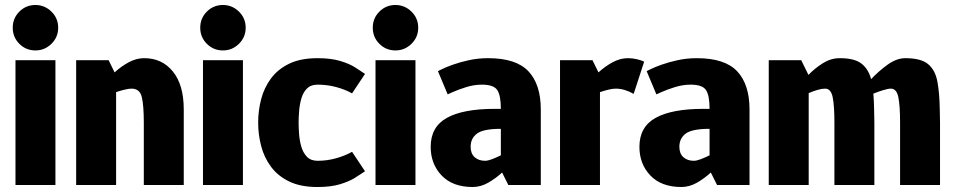

<svg xmlns="http://www.w3.org/2000/svg" viewBox="-20 -741 3827 769"><path d="M122 -539Q84 -539 57.5 -565.5Q31 -592 31 -630Q31 -668 57.5 -694.5Q84 -721 122 -721Q159 -721 186 -694.5Q213 -668 213 -630Q213 -592 186 -565.5Q159 -539 122 -539ZM42 0V-500H202V0Z M716 0H556V-250Q556 -318 548 -352Q540 -386 507 -386Q496 -386 479.5 -382Q463 -378 445 -372V0H285V-500H415L439 -451Q465 -475 495.5 -491.5Q526 -508 557 -508H558Q629 -508 672.5 -454.5Q716 -401 716 -302V-250Z M873 -539Q835 -539 808.5 -565.5Q782 -592 782 -630Q782 -668 808.5 -694.5Q835 -721 873 -721Q910 -721 937 -694.5Q964 -668 964 -630Q964 -592 937 -565.5Q910 -539 873 -539ZM793 0V-500H953V0Z M1251 8Q1184 8 1138.5 -14Q1093 -36 1065.5 -73Q1038 -110 1026 -156Q1014 -202 1014 -250Q1014 -298 1026 -344Q1038 -390 1065.5 -427Q1093 -464 1138.5 -486Q1184 -508 1252 -508Q1305 -508 1342 -497Q1379 -486 1402.5 -471Q1426 -456 1442 -445L1390 -367Q1364 -382 1327.5 -392Q1291 -402 1252 -402Q1225 -402 1209.5 -386.5Q1194 -371 1187 -346.5Q1180 -322 1178 -296Q1176 -270 1176 -250Q1176 -229 1178 -203Q1180 -177 1187 -153Q1194 -129 1209.5 -113Q1225 -97 1252 -97Q1291 -97 1327.5 -107.5Q1364 -118 1390 -133L1442 -55Q1426 -44 1402 -29Q1378 -14 1341.5 -3Q1305 8 1252 8H1251Z M1564 -539Q1526 -539 1499.5 -565.5Q1473 -592 1473 -630Q1473 -668 1499.5 -694.5Q1526 -721 1564 -721Q1601 -721 1628 -694.5Q1655 -668 1655 -630Q1655 -592 1628 -565.5Q1601 -539 1564 -539ZM1484 0V-500H1644V0Z M1865 -153Q1865 -126 1881 -111.5Q1897 -97 1923 -97Q1934 -97 1951 -103.5Q1968 -110 1986 -119V-225Q1916 -225 1890.5 -206Q1865 -187 1865 -153ZM1873 8Q1793 8 1749 -38Q1705 -84 1705 -153Q1705 -233 1770 -269Q1835 -305 1961 -305H1986Q1986 -359 1971.5 -380.5Q1957 -402 1910 -402Q1879 -402 1847 -392Q1815 -382 1794 -372.5Q1773 -363 1773 -363L1734 -456Q1734 -456 1750 -464Q1766 -472 1794 -482Q1822 -492 1858.5 -500Q1895 -508 1935 -508Q2047 -508 2096.5 -455.5Q2146 -403 2146 -302V0H2016L1991 -50Q1965 -26 1935 -9Q1905 8 1873 8Z M2518 -365Q2481 -386 2446 -386Q2434 -386 2417.5 -382Q2401 -378 2383 -372V0H2223V-500H2353L2377 -451Q2403 -475 2433.5 -491.5Q2464 -508 2495 -508H2496Q2512 -508 2530 -504Q2548 -500 2560 -494Z M2701 -153Q2701 -126 2717 -111.5Q2733 -97 2759 -97Q2770 -97 2787 -103.5Q2804 -110 2822 -119V-225Q2752 -225 2726.5 -206Q2701 -187 2701 -153ZM2709 8Q2629 8 2585 -38Q2541 -84 2541 -153Q2541 -233 2606 -269Q2671 -305 2797 -305H2822Q2822 -359 2807.5 -380.5Q2793 -402 2746 -402Q2715 -402 2683 -392Q2651 -382 2630 -372.5Q2609 -363 2609 -363L2570 -456Q2570 -456 2586 -464Q2602 -472 2630 -482Q2658 -492 2694.5 -500Q2731 -508 2771 -508Q2883 -508 2932.5 -455.5Q2982 -403 2982 -302V0H2852L2827 -50Q2801 -26 2771 -9Q2741 8 2709 8Z M3745 -250V0H3585V-250Q3585 -318 3578 -352Q3571 -386 3548 -386Q3537 -386 3517.5 -380Q3498 -374 3478 -366Q3479 -351 3480 -335Q3481 -319 3481 -302L3482 -250V0H3322V-250Q3322 -318 3315 -352Q3308 -386 3285 -386Q3272 -386 3254.5 -381Q3237 -376 3219 -368V0H3059V-500H3189L3218 -441Q3244 -468 3276 -488Q3308 -508 3343 -508H3344Q3402 -508 3430 -486.5Q3458 -465 3469 -424Q3499 -456 3535 -482Q3571 -508 3606 -508Q3669 -508 3697.5 -484Q3726 -460 3734.5 -414Q3743 -368 3744 -302Z"/></svg>

Font: Epunda Sans ExtraBold
Style: Regular
Weight: 800
Designer: Simon Atzbach
Foundry: typofactur
Version: Version 2.204; ttfautohint (v1.8.4.7-5d5b)